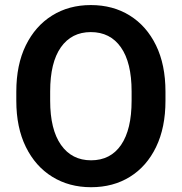

<svg xmlns="http://www.w3.org/2000/svg" viewBox="-20 -741 729 770"><path d="M643.6 -373.5V-336.9Q643.6 -229.5 606 -151.6Q568.4 -73.7 501.2 -32Q434.1 9.8 345.2 9.8Q257.3 9.8 189.7 -32Q122.1 -73.7 83.7 -151.6Q45.4 -229.5 45.4 -336.9V-373.5Q45.4 -481.4 83.5 -559.1Q121.6 -636.7 189 -678.7Q256.3 -720.7 344.2 -720.7Q433.1 -720.7 500.5 -678.7Q567.9 -636.7 605.7 -559.1Q643.6 -481.4 643.6 -373.5ZM507.8 -336.9V-374.5Q507.8 -490.2 464.8 -551.3Q421.9 -612.3 344.2 -612.3Q267.1 -612.3 224.1 -551.3Q181.2 -490.2 181.2 -374.5V-336.9Q181.2 -221.7 224.6 -159.9Q268.1 -98.1 345.2 -98.1Q423.3 -98.1 465.6 -159.9Q507.8 -221.7 507.8 -336.9Z"/></svg>

Font: Vazirmatn UI FD SemiBold
Style: Regular
Weight: 600
Designer: Saber Rastikerdar
Foundry: Saber Rastikerdar
Version: Version 33.003